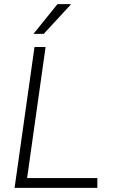

<svg xmlns="http://www.w3.org/2000/svg" viewBox="-20 -915 572 935"><path d="M143 -750H193L324 -892L325 -895H260ZM51 0H454V-48H112L202 -686H148Z"/></svg>

Font: Chivo Light
Style: Italic
Weight: 300
Italic angle: -8°
Designer: Hector Gatti
Foundry: Omnibus-Type
Version: Version 1.003;PS 001.003;hotconv 1.0.70;makeotf.lib2.5.58329